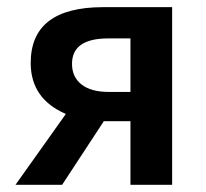

<svg xmlns="http://www.w3.org/2000/svg" viewBox="-20 -511 570 531"><path d="M279.8 -256.8H340.8V-404.8H279.8Q178.7 -404.8 179.2 -334Q179.2 -297.9 205.6 -277.3Q231.9 -256.8 279.8 -256.8ZM340.8 0V-175.8H267.1L151.9 0H22.9L162.1 -195.8Q64.9 -237.8 64.9 -336.9Q64.9 -490.7 264.2 -491.2H456.1V0Z"/></svg>

Font: SourceSansPro-Semibold
Style: Regular
Weight: 600
Designer: Paul D. Hunt
Foundry: Adobe Systems Incorporated
Version: Version 2.020;PS 2.0;hotconv 1.0.86;makeotf.lib2.5.63406